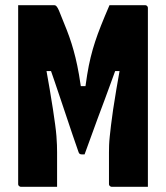

<svg xmlns="http://www.w3.org/2000/svg" viewBox="-20 -720 640 740"><path d="M200 0Q166 0 131 0Q96 0 61 0Q58 0 55.5 -1.5Q53 -3 51.5 -5Q50 -7 50 -11Q50 -85 50 -158.5Q50 -232 50 -305.5Q50 -379 50 -453Q50 -527 50 -600Q50 -625 50 -650Q50 -675 50 -700Q73 -700 96 -700Q119 -700 142.5 -700Q166 -700 189 -700Q193 -700 196 -697.5Q199 -695 203 -688Q207 -681 213 -665Q227 -631 237.5 -604Q248 -577 256 -551.5Q264 -526 271 -497.5Q278 -469 284.5 -432Q291 -395 297 -345L264 -388H337L304 -345Q310 -395 316 -432Q322 -469 329.5 -499.5Q337 -530 346.5 -559Q356 -588 369.5 -622Q383 -656 402 -700Q425 -700 448.5 -700Q472 -700 494 -700Q516 -700 539 -700Q543 -700 545 -698.5Q547 -697 548.5 -695Q550 -693 550 -689Q550 -640 550 -591Q550 -542 550 -493Q550 -444 550 -394.5Q550 -345 550 -296Q550 -247 550 -197.5Q550 -148 550 -99Q550 -83 550 -66.5Q550 -50 550 -33.5Q550 -17 550 0Q516 0 481 0Q446 0 411 0Q408 0 405.5 -1.5Q403 -3 401.5 -5Q400 -7 400 -11Q400 -32 400 -52Q400 -72 400 -92.5Q400 -113 400 -133Q400 -146 400.5 -160.5Q401 -175 403 -194Q405 -213 408 -238.5Q411 -264 416 -298Q421 -332 428.5 -376Q436 -420 446 -476L465 -446H392L434 -474Q421 -439 408.5 -404Q396 -369 383 -334.5Q370 -300 357 -265Q344 -230 331.5 -195Q319 -160 306 -125Q303 -125 300.5 -125Q298 -125 295 -125Q291 -125 288 -126.5Q285 -128 283 -133Q271 -167 259.5 -201Q248 -235 236.5 -269.5Q225 -304 213.5 -338Q202 -372 190.5 -406Q179 -440 167 -474L208 -446H136L154 -476Q164 -420 171.5 -376.5Q179 -333 184 -299.5Q189 -266 192.5 -240.5Q196 -215 197.5 -195.5Q199 -176 199.5 -161Q200 -146 200 -133Q200 -100 200 -66.5Q200 -33 200 0Z"/></svg>

Font: Recursive Monospace ExtraBold
Style: Regular
Weight: 800
Version: Version 1.047